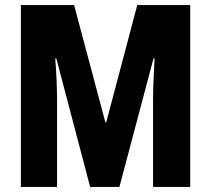

<svg xmlns="http://www.w3.org/2000/svg" viewBox="-20 -734 828 754"><path d="M334 0H449L583 -505H587C584 -443 581 -391 581 -343V0H727V-714H519L397 -253H394L271 -714H62V0H204V-341C204 -384 202 -440 197 -505H201Z"/></svg>

Font: Noto Sans Devanagari ExtraCondensed ExtraBold
Style: Regular
Weight: 800
Width: 2
Designer: Jelle Bosma - Monotype Design Team
Foundry: Monotype Imaging Inc.
Version: Version 2.004